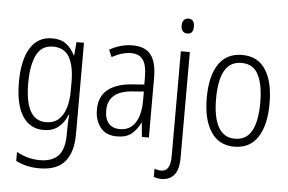

<svg xmlns="http://www.w3.org/2000/svg" viewBox="-61 -821 1726 1151"><g transform="rotate(5 802.0 -245.0)"><path d="M225 -542Q277 -542 309 -517.5Q341 -493 361 -452H364L371 -532H416V19Q416 126 368 183.5Q320 241 214 241Q172 241 137.5 232.5Q103 224 73 209V155Q106 173 140.5 182.5Q175 192 214 192Q288 192 324.5 152Q361 112 361 27V-4Q361 -24 362 -46Q363 -68 365 -93H361Q343 -45 307.5 -17.5Q272 10 220 10Q138 10 93 -59Q48 -128 48 -263Q48 -396 93 -469Q138 -542 225 -542ZM233 -493Q165 -493 134.5 -432Q104 -371 104 -263Q104 -149 135.5 -93.5Q167 -38 230 -38Q277 -38 306 -64.5Q335 -91 348.5 -136Q362 -181 362 -237V-294Q362 -387 332 -440Q302 -493 233 -493Z M708 -542Q784 -542 818.5 -497.5Q853 -453 853 -359V0H811L803 -85H801Q782 -44 750 -17Q718 10 661 10Q595 10 561.5 -33Q528 -76 528 -139Q528 -219 579.5 -260.5Q631 -302 727 -309L798 -314V-355Q798 -431 775 -463Q752 -495 703 -495Q650 -495 588 -461L570 -504Q601 -522 636 -532Q671 -542 708 -542ZM733 -267Q584 -257 584 -140Q584 -88 608 -61.5Q632 -35 674 -35Q736 -35 767.5 -84Q799 -133 799 -216V-272Z M990 -686Q990 -706 999.5 -718.5Q1009 -731 1028 -731Q1047 -731 1055.5 -718.5Q1064 -706 1064 -686Q1064 -641 1028 -641Q1010 -641 1000 -653Q990 -665 990 -686ZM951 241Q936 241 924 238.5Q912 236 903 232V183Q923 191 944 191Q999 191 999 100V-532H1053V102Q1053 175 1026 207.5Q999 240 951 241Z M1556 -267Q1556 -136 1508.5 -63Q1461 10 1367 10Q1275 10 1226.5 -63.5Q1178 -137 1178 -267Q1178 -399 1226 -470.5Q1274 -542 1368 -542Q1462 -542 1509 -469Q1556 -396 1556 -267ZM1234 -267Q1234 -157 1266.5 -97.5Q1299 -38 1367 -38Q1436 -38 1468 -96.5Q1500 -155 1500 -267Q1500 -373 1469.5 -433.5Q1439 -494 1368 -494Q1298 -494 1266 -435.5Q1234 -377 1234 -267Z"/></g></svg>

Font: Noto Sans Devanagari UI Condensed Light
Style: Regular
Weight: 300
Width: 3
Designer: Jelle Bosma - Monotype Design Team
Foundry: Monotype Imaging Inc.
Version: Version 2.004; ttfautohint (v1.8.4.7-5d5b)